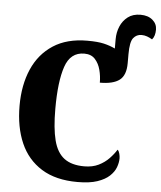

<svg xmlns="http://www.w3.org/2000/svg" viewBox="-59 -933 836 995"><g transform="rotate(5 359.0 -436.0)"><path d="M381 10Q268 10 194 -36Q120 -82 84 -164.5Q48 -247 48 -358Q48 -466 84 -548.5Q120 -631 191.5 -677.5Q263 -724 369 -724Q423 -724 455 -716.5Q487 -709 514 -696V-745Q514 -780 527 -811Q540 -842 566 -862Q592 -882 632 -882Q671 -882 694.5 -862Q718 -842 718 -812Q718 -778 702 -760Q689 -768 675 -773Q661 -778 646 -778Q620 -778 603.5 -757.5Q587 -737 587 -673V-626Q587 -563 554 -538Q521 -513 452 -513Q452 -547 443.5 -579.5Q435 -612 415 -634Q395 -656 359 -656Q287 -656 260.5 -578Q234 -500 234 -358Q234 -257 250 -194.5Q266 -132 304.5 -103Q343 -74 409 -74Q452 -74 483.5 -89.5Q515 -105 537.5 -128.5Q560 -152 574 -175Q581 -169 584.5 -155.5Q588 -142 588 -131Q588 -109 579 -84.5Q570 -60 547 -38.5Q524 -17 484 -3.5Q444 10 381 10Z"/></g></svg>

Font: Noto Serif Condensed Black
Style: Regular
Weight: 900
Width: 3
Designer: Monotype Design Team
Foundry: Monotype Imaging Inc.
Version: Version 2.015; ttfautohint (v1.8.4.7-5d5b)